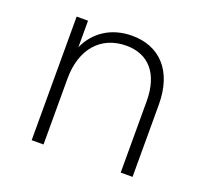

<svg xmlns="http://www.w3.org/2000/svg" viewBox="-97 -644 825 762"><g transform="rotate(20 316.0 -263.0)"><path d="M340 -526C253 -526 186 -482 154 -410V-522H106V0H156V-278C156 -402 223 -481 332 -481C425 -481 482 -418 482 -301V0H532V-305C532 -450 454 -526 340 -526Z"/></g></svg>

Font: Chess Sans Light
Style: Regular
Weight: 300
Designer: Wolf Bōese
Foundry: Wolf Bōese
Version: Version 7.223;Glyphs 3.3 (3306)